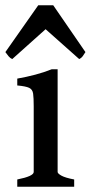

<svg xmlns="http://www.w3.org/2000/svg" viewBox="-34 -705 342 725"><path d="M31.2 0V-27.3Q93.3 -39.6 93.3 -55.7V-303.7Q93.3 -335.4 91.1 -351.3Q88.9 -367.2 76.2 -373.3Q63.5 -379.4 31.2 -382.3V-408.2Q65.4 -414.1 99.4 -423.1Q133.3 -432.1 161.1 -443.4H183.6V-55.7Q183.6 -49.8 198 -41.7Q212.4 -33.7 246.1 -27.3V0ZM288.6 -508.3Q283.2 -499.5 278.1 -492.4Q272.9 -485.4 265.1 -481.9L138.2 -594.7L12.2 -481.9Q4.4 -485.4 -1.5 -492.4Q-7.3 -499.5 -13.7 -508.3L110.4 -685.1H167Z"/></svg>

Font: Namdhinggo Medium
Style: Regular
Weight: 500
Designer: Victor Gaultney
Foundry: SIL International
Version: Version 3.001